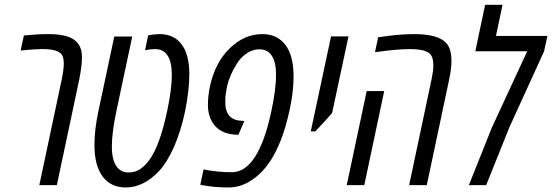

<svg xmlns="http://www.w3.org/2000/svg" viewBox="-20 -784 2338 813"><path d="M81.1 -633.8Q137.7 -639.6 184.8 -639.6Q231.9 -639.6 262.7 -630.4Q327.1 -611.3 327.1 -542.5Q327.1 -506.3 315.9 -449.2L220.7 0H146.5L241.7 -449.2Q250 -489.3 250 -514.6Q250 -540 242.2 -551.8Q226.6 -576.2 159.7 -576.2Q127.9 -576.2 67.4 -570.3Z M654.8 -639.6Q715.3 -639.6 747.1 -598.6Q781.7 -554.7 781.7 -470.7Q781.7 -403.3 764.2 -314.9Q745.6 -227.1 716.8 -162.1Q688 -97.2 654.3 -60.5Q588.4 9.8 512.2 9.8Q450.7 9.8 416 -34.7Q379.9 -80.6 379.9 -170.9Q379.9 -234.9 397 -314.9L463.9 -629.4H540L473.1 -314.9Q453.6 -222.7 453.6 -163.6Q453.6 -90.8 486.3 -65.9Q502 -53.7 522.9 -53.7Q543.9 -53.7 560.5 -60.8Q577.1 -67.9 595.2 -86.2Q613.3 -104.5 628.9 -133.3Q663.1 -196.3 688 -314.9Q707.5 -406.2 707.5 -466.3Q707.5 -576.2 636.2 -576.2Q617.2 -576.2 594.2 -571.3L607.4 -634.3Q634.3 -639.6 654.8 -639.6Z M877.9 -268.6Q860.4 -298.8 860.4 -338.4Q860.4 -377.9 869.1 -418.5Q890.6 -519 952.6 -579.3Q1014.6 -639.6 1091.3 -639.6Q1152.8 -639.6 1187.5 -595.2Q1223.1 -549.3 1223.1 -460.9Q1223.1 -396.5 1206.8 -320.3Q1190.4 -244.1 1168 -188Q1145.5 -131.8 1120.1 -95.5Q1094.7 -59.1 1064.9 -35.2Q1009.8 9.8 947.8 9.8Q889.2 9.8 842.8 1L828.1 -1.5L841.8 -66.4Q904.3 -54.7 961.4 -54.7Q1074.2 -54.7 1129.4 -314.9Q1148.9 -407.2 1148.9 -466.3Q1148.9 -575.2 1077.6 -575.2Q1050.3 -575.2 1025.4 -558.6Q1000.5 -542 984.4 -516.6Q952.1 -465.8 941.4 -418.5Q934.1 -380.4 934.1 -363.5Q934.1 -346.7 934.1 -341.8Q935.5 -310.1 953.1 -291.7Q970.7 -273.4 1004.4 -272.5L1014.6 -271.5L989.3 -212.9L979 -213.9Q908.2 -216.3 877.9 -268.6Z M1455.6 -629.9 1386.2 -305.2Q1343.3 -256.8 1314.9 -227.5H1295.9L1381.8 -629.9Z M1734.9 -639.6Q1838.9 -639.6 1872.1 -598.6Q1891.6 -574.2 1891.6 -526.4Q1891.6 -493.2 1882.3 -449.2L1787.1 0H1712.4L1807.6 -449.2Q1814.9 -483.9 1814.9 -505.4Q1814.9 -526.9 1810.1 -540.8Q1805.2 -554.7 1792 -562.5Q1769 -576.2 1715.8 -576.2Q1662.6 -576.2 1567.9 -563L1581.1 -626Q1665.5 -639.6 1734.9 -639.6ZM1522.5 0H1448.2L1532.7 -398.4H1606.9Z M2080.1 -631.8H2297.9L2283.7 -566.4L2137.2 -245.6Q2111.3 -180.2 2038.6 0H1965.3Q1975.1 -24.4 2012.9 -118.9Q2050.8 -213.4 2062 -242.2L2212.4 -566.9H1992.7L2034.2 -763.7H2107.9Z"/></svg>

Font: Open Sans Hebrew Condensed
Style: Italic
Weight: 400
Width: 3
Italic angle: -12°
Foundry: Ascender Corporation, Yanek Iontef
Version: Version 2.001;PS 002.001;hotconv 1.0.70;makeotf.lib2.5.58329